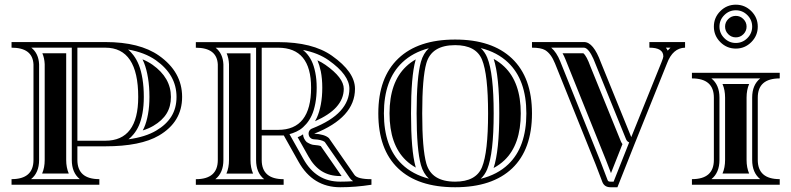

<svg xmlns="http://www.w3.org/2000/svg" viewBox="-20 -789 3379 820"><path d="M262.7 -106Q262.7 -73.2 273.7 -47.9H159.9Q170.9 -73.2 170.9 -106V-515.1Q169.7 -541 160.9 -561.5H262.7ZM588.6 -535.6Q612.3 -525.9 631.3 -512.5Q710 -457 710 -375Q710 -334.5 691.7 -304.4Q673.1 -273.9 634.8 -251.5Q615.5 -240 589.6 -231.9L595.2 -243.2Q606 -267.3 612.1 -301.3Q618.2 -334.7 618.2 -375Q618.2 -419.4 612.1 -456.1Q606 -493.4 595.5 -519.8Q592.3 -528.1 588.6 -535.6ZM286.6 -106V-585.4H113.8Q144.8 -560.8 147 -514.4V-106Q147 -51.3 112.5 -23.9H321Q286.6 -51.5 286.6 -106ZM528.8 -194.1Q601.3 -204.1 646.7 -231Q690.4 -256.6 712.2 -292.2Q733.9 -327.6 733.9 -375Q733.9 -469.5 645.3 -532Q598.4 -564.9 527.1 -577.6Q538.6 -567.9 550 -553Q563.7 -534.9 573.2 -511Q582.8 -487.1 588.5 -452.3Q594.2 -417.5 594.2 -375Q594.2 -336.9 588.5 -305.7Q582.8 -274.4 573.2 -252.9Q563.7 -231.4 550 -215.1Q539.6 -202.6 528.8 -194.1ZM310.5 -585.4V-188H429.7Q570.3 -188 570.3 -375Q570.3 -585.4 429.7 -585.4ZM29.3 -609.4H429.7Q576.7 -609.4 658.9 -551.5Q757.8 -481.9 757.8 -375.1Q757.8 -268.3 658.9 -210.2Q580.1 -164.1 429.7 -164.1H310.5V-106Q310.5 -23.9 404.3 -23.9V0H29.3V-23.9Q123 -23.9 123 -106V-513.9Q119.6 -585.4 29.3 -585.4Z M1488 -15.1Q1482.9 -18.6 1479.2 -22.5L1474.1 -28.6L1366.9 -182.9Q1354 -192.6 1320.8 -194.1Q1312 -194.6 1305.9 -200Q1299.8 -205.3 1298.3 -214.1Q1296.9 -222.9 1300.9 -230Q1304.9 -237.1 1313.2 -240.2Q1395.3 -272.7 1433.7 -315.1Q1472.2 -357.4 1472.2 -409.7Q1472.2 -469.2 1383.5 -531.7Q1339.6 -562.7 1274.2 -575.7Q1280.8 -570.3 1287.1 -563.5Q1301.3 -548.3 1310.9 -528.6Q1320.6 -508.8 1326.5 -479.5Q1332.5 -450.2 1332.5 -414.6Q1332.5 -377.9 1326.8 -347.7Q1321 -317.4 1311.5 -296.6Q1302 -275.9 1288.3 -260Q1274.7 -244.1 1260.5 -234.9Q1246.6 -226.1 1229.5 -220.2Q1224.4 -218.5 1216.3 -216.1L1275.9 -109.9Q1303 -61.5 1341.9 -37.4Q1380.9 -13.2 1433.1 -13.2Q1460.2 -13.2 1488 -15.1ZM1073.7 -105.7V-585.2H900.9Q931.9 -560.5 934.1 -514.2V-105.7Q934.1 -51 899.7 -23.7H1108.2Q1073.7 -51.3 1073.7 -105.7ZM816.4 -609.1H1168Q1314.9 -609.1 1397.2 -551.3Q1496.1 -481.7 1496.1 -409.7Q1496.1 -286.9 1322 -218Q1366.5 -215.8 1384.8 -199L1493.7 -42.2Q1506.6 -23.7 1566.4 -23.7V0Q1498.3 10.7 1433.1 10.7Q1316.2 10.7 1255.1 -98.1L1192.1 -210.4H1097.7V-105.7Q1097.7 -23.7 1191.4 -23.7V0.2H816.4V-23.7Q910.2 -23.7 910.2 -105.7V-513.7Q906.7 -585.2 816.4 -585.2ZM1097.7 -585.2V-234.4H1168Q1308.6 -234.4 1308.6 -414.6Q1308.6 -585.2 1168 -585.2ZM1251.2 -202.9Q1264.2 -207.8 1274.2 -215.3Q1274.7 -206.1 1278.6 -198Q1282.7 -189 1290 -182.1Q1308.3 -170.9 1319.6 -170.2Q1342.3 -168.5 1350.1 -165L1439 -37.1H1433.1Q1387.7 -37.1 1354.5 -57.6Q1320.8 -78.6 1296.9 -121.6ZM1335.7 -531.5Q1354.2 -522.9 1369.6 -512.2Q1448.2 -457 1448.2 -409.7Q1448.2 -366.7 1416 -331.1Q1386.2 -298.3 1325.4 -271.2Q1329.6 -278.6 1333.3 -286.6Q1344 -310.1 1350.3 -343.3Q1356.4 -375.7 1356.4 -414.6Q1356.4 -452.6 1350.1 -484.4Q1344.2 -511.5 1335.7 -531.5ZM1049.8 -105.7Q1049.8 -73 1060.8 -47.6H947Q958 -73 958 -105.7V-514.9Q956.8 -540.8 948 -561.3H1049.8Z M1777.8 -84Q1759.3 -149.2 1759.3 -304.7Q1759.3 -460.2 1777.8 -525.4Q1787.8 -560.8 1811.5 -583Q1742.7 -564.9 1697.8 -522Q1619.6 -447.8 1619.6 -304.7Q1619.6 -161.1 1697 -87.2Q1742.2 -43.9 1811.8 -25.9Q1787.8 -48.3 1777.8 -84ZM2033.2 -583.7Q2051 -566.9 2060.8 -543.2Q2088.4 -476.1 2088.4 -304.7Q2088.4 -133.3 2060.8 -66.2Q2051 -42.2 2033 -25.4Q2104.7 -43.2 2150.9 -87.4Q2228 -160.9 2228 -304.7Q2228 -447.8 2149.9 -522Q2104 -565.9 2033.2 -583.7ZM1754.6 -77.6 1756.1 -73.2Q1732.4 -86.4 1713.4 -104.5Q1643.6 -171.4 1643.6 -304.7Q1643.6 -437.5 1714.1 -504.6Q1732.7 -522.5 1755.9 -535.4L1754.6 -531.7Q1735.4 -463.4 1735.4 -304.7Q1735.4 -146 1754.6 -77.6ZM2088.1 -71.5Q2112.3 -145 2112.3 -304.7Q2112.3 -463.9 2088.4 -537.4Q2113.5 -523.7 2133.5 -504.6Q2204.1 -437.5 2204.1 -304.7Q2204.1 -171.1 2134.5 -104.7Q2114 -85.2 2088.1 -71.5ZM1923.8 10.7Q1764.6 10.7 1680.2 -70.1Q1595.7 -150.9 1595.7 -304.7Q1595.7 -458 1681.2 -539.3Q1765.9 -620.1 1923.8 -620.1Q2081.5 -620.1 2166.5 -539.3Q2252 -458 2252 -304.7Q2252 -150.9 2167.5 -70.1Q2082.5 10.7 1923.8 10.7ZM1923.8 -13.2Q2012.9 -13.2 2038.6 -75.2Q2064.5 -138.4 2064.5 -304.7Q2064.5 -471.4 2038.6 -534.2Q2012.9 -596.2 1923.8 -596.2Q1822.8 -596.2 1800.8 -518.8Q1783.2 -456.8 1783.2 -304.7Q1783.2 -152.6 1800.8 -90.6Q1822.8 -13.2 1923.8 -13.2Z M2546.1 -95.5 2574.7 -20.5Q2576.2 -16.6 2578.7 -14.9Q2581.3 -13.2 2587.4 -13.2H2600.6L2666.7 -179.9L2667.2 -180.9Q2658 -184.3 2653.8 -194.3L2523.9 -514.2Q2504.9 -565.9 2485.6 -580.8Q2480.2 -585 2474.6 -585.4H2334.2Q2357.2 -565.4 2372.6 -527.1ZM2823.7 -585.4Q2828.6 -579.8 2831.8 -572.8Q2837.4 -579.8 2843.8 -585.4ZM2523.9 -86.7 2350.3 -518.1Q2333.5 -559.8 2308.1 -575Q2290.5 -585.4 2252 -585.4V-609.4H2474.6Q2514.4 -609.4 2546.1 -522.7L2676 -203.4L2804.9 -522.7Q2813 -542.7 2813 -547.9Q2813 -585.4 2753.4 -585.4V-609.4H2905.8V-585.4Q2853.3 -584.2 2828.6 -518.1L2689 -171.1L2616.9 10.7H2587.4Q2561.3 10.7 2552.5 -12ZM2471.4 -561.5Q2485.4 -550 2501.5 -505.4L2631.6 -185.3Q2634.3 -179 2638.4 -173.6L2589.4 -49.6L2568.4 -104.2L2394.8 -535.9Q2389.2 -549.8 2382.6 -561.5Z M2935.1 -478H3310.1V-454.1Q3216.3 -454.1 3216.3 -372.1V-106Q3216.3 -23.9 3310.1 -23.9V0H2935.1V-23.9Q3028.8 -23.9 3028.8 -106V-372.1Q3028.8 -454.1 2935.1 -454.1ZM3018.3 -23.9H3226.8Q3192.4 -51.5 3192.4 -106V-372.1Q3192.4 -426.5 3226.8 -454.1H3018.3Q3052.7 -426.5 3052.7 -372.1V-106Q3052.7 -51.5 3018.3 -23.9ZM3073.4 -724.5Q3052.7 -703.9 3052.7 -675.3Q3052.7 -646.7 3073.4 -626.1Q3094 -605.5 3122.6 -605.5Q3151.1 -605.5 3171.8 -626.1Q3192.4 -646.7 3192.4 -675.3Q3192.4 -703.9 3171.8 -724.5Q3151.1 -745.1 3122.6 -745.1Q3094 -745.1 3073.4 -724.5ZM3065.7 -47.9Q3076.7 -73.2 3076.7 -106V-372.1Q3076.7 -404.8 3065.7 -430.2H3179.4Q3168.5 -404.8 3168.5 -372.1V-106Q3168.5 -73.2 3179.4 -47.9ZM3028.8 -675.3Q3028.8 -713.9 3056.4 -741.5Q3084 -769 3122.6 -769Q3161.1 -769 3188.7 -741.5Q3216.3 -713.9 3216.3 -675.3Q3216.3 -636.7 3188.7 -609.1Q3161.1 -581.5 3122.6 -581.5Q3084 -581.5 3056.4 -609.1Q3028.8 -636.7 3028.8 -675.3ZM3090.2 -642.9Q3076.7 -656.5 3076.7 -675.3Q3076.7 -694.1 3090.2 -707.6Q3103.8 -721.2 3122.6 -721.2Q3141.4 -721.2 3154.9 -707.6Q3168.5 -694.1 3168.5 -675.3Q3168.5 -656.5 3154.9 -642.9Q3141.4 -629.4 3122.6 -629.4Q3103.8 -629.4 3090.2 -642.9Z"/></svg>

Font: itsadzokeS01
Style: Regular
Weight: 600
Width: 6
Version: Version 0.46